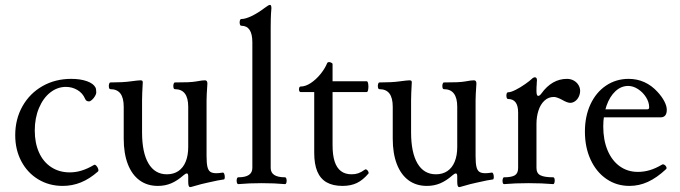

<svg xmlns="http://www.w3.org/2000/svg" viewBox="-20 -746 2770 782"><path d="M42 -195.3Q42 -260.7 71.5 -313.2Q101.1 -365.7 153.1 -395.3Q205.1 -424.8 270 -424.8Q307.1 -424.8 334 -415.3Q360.8 -405.8 369.1 -389.2Q370.6 -386.2 371.3 -380.9Q372.1 -375.5 372.1 -369.1Q372.1 -363.3 366.9 -354.5Q361.8 -345.7 354.7 -339.4Q347.7 -333 342.3 -333Q337.4 -333 333.3 -335.2Q329.1 -337.4 326.7 -343.3Q316.9 -366.7 295.4 -379.4Q273.9 -392.1 248.5 -392.1Q213.9 -392.1 184.8 -369.4Q155.8 -346.7 138.7 -305.9Q121.6 -265.1 121.6 -214.4Q121.6 -163.6 138.9 -125Q156.2 -86.4 188.7 -65.2Q221.2 -43.9 264.2 -43.9Q288.6 -43.9 312.5 -51.3Q336.4 -58.6 362.8 -74.2Q366.7 -76.7 372.1 -71.3Q377.4 -65.9 379.9 -58.1Q382.3 -50.3 378.9 -47.4Q345.2 -17.6 309.8 -3.2Q274.4 11.2 235.4 11.2Q180.2 11.2 136 -15.4Q91.8 -42 66.9 -89.1Q42 -136.2 42 -195.3Z M746.6 -5.9V-27.8Q746.6 -39.6 741.2 -39.6Q735.8 -39.6 727.5 -32.2Q702.1 -9.8 677.2 0.7Q652.3 11.2 623 11.2Q579.6 11.2 548.3 -11.7Q517.1 -34.7 500.5 -77.9Q483.9 -121.1 483.9 -181.2V-311Q483.9 -347.2 470.5 -365Q457 -382.8 429.7 -382.8Q425.3 -382.8 423.8 -389.6Q422.4 -396.5 424.1 -403.3Q425.8 -410.2 429.7 -410.2Q480.5 -410.2 511.7 -414.6Q543.5 -418.9 552.2 -418.9Q557.1 -418.9 559.3 -417Q561.5 -415 561.5 -411.1Q558.6 -360.8 558.6 -337.9V-207Q558.6 -124.5 584.7 -80.3Q610.8 -36.1 659.7 -36.1Q687 -36.1 706.5 -49.3Q726.1 -62.5 736.3 -87.6Q746.6 -112.8 746.6 -147.5V-311Q746.6 -382.8 692.4 -382.8Q688 -382.8 686.5 -389.6Q685.1 -396.5 686.8 -403.3Q688.5 -410.2 692.4 -410.2Q724.6 -410.2 745.8 -411.1Q767.1 -412.1 780.8 -414.6Q793.5 -417 801.5 -418Q809.6 -418.9 814.9 -418.9Q819.8 -418.9 822.3 -415.5Q824.7 -412.1 824.7 -405.8Q821.3 -356.4 821.3 -337.9V-110.8Q821.3 -82 824.7 -67.1Q828.1 -52.2 836.4 -46.4Q844.7 -40.5 861.3 -40.5Q871.1 -40.5 886.7 -43Q891.1 -43.9 893.6 -37.1Q896 -30.3 895.5 -22.7Q895 -15.1 891.6 -15.1Q883.8 -14.2 866.7 -11Q849.6 -7.8 825.2 -2L799.8 3.9Q772.5 11.2 759.8 15.1Q757.3 15.6 754.4 16.1Q750.5 16.1 748.5 10.7Q746.6 5.4 746.6 -5.9Z M950.7 -23.9Q1007.8 -23.9 1007.8 -62V-573.7Q1007.8 -607.4 996.6 -624.3Q985.4 -641.1 962.9 -641.1Q958.5 -641.1 956.8 -647.9Q955.1 -654.8 956.8 -661.6Q958.5 -668.5 962.9 -668.5Q979.5 -668.5 1005.4 -680.9Q1031.2 -693.4 1058.1 -713.9Q1066.4 -720.2 1071.5 -723.1Q1076.7 -726.1 1079.6 -726.1Q1082.5 -726.1 1084 -722.7Q1085.4 -719.2 1085.4 -712.4Q1083.5 -690.4 1083 -671.1Q1082.5 -651.9 1082.5 -637.2V-62Q1082.5 -23.9 1140.6 -23.9Q1145 -23.9 1146.7 -16.8Q1148.4 -9.8 1146.7 -2.9Q1145 3.9 1140.6 3.9Q1098.1 0 1045.9 0Q993.2 0 950.7 3.9Q946.3 3.9 944.6 -3.2Q942.9 -10.3 944.6 -17.1Q946.3 -23.9 950.7 -23.9Z M1259.8 -123.5V-371.1H1204.6Q1200.2 -371.1 1198.5 -376.7Q1196.8 -382.3 1198.5 -387.9Q1200.2 -393.6 1204.6 -393.6Q1224.1 -393.6 1245.6 -407.7Q1267.1 -421.9 1285.2 -444.1Q1303.2 -466.3 1312.5 -488.8Q1314 -492.2 1317.6 -492.9Q1321.3 -493.7 1325.7 -492.2Q1330.1 -490.7 1332.3 -489Q1334.5 -487.3 1334.5 -483.9V-415H1473.6Q1478 -415 1479.7 -404.1Q1481.4 -393.1 1479.7 -382.1Q1478 -371.1 1473.6 -371.1H1334.5V-154.8Q1334.5 -114.3 1343 -88.1Q1351.6 -62 1368.7 -49.1Q1385.7 -36.1 1412.1 -36.1Q1427.2 -36.1 1439.2 -40.3Q1451.2 -44.4 1466.3 -55.2Q1469.7 -57.6 1473.9 -54.7Q1478 -51.8 1480.2 -46.6Q1482.4 -41.5 1481 -39.6Q1458.5 -12.7 1433.6 -0.7Q1408.7 11.2 1375 11.2Q1335.9 11.2 1310.3 -3.4Q1284.7 -18.1 1272.2 -47.9Q1259.8 -77.6 1259.8 -123.5Z M1842.3 -5.9V-27.8Q1842.3 -39.6 1836.9 -39.6Q1831.5 -39.6 1823.2 -32.2Q1797.9 -9.8 1772.9 0.7Q1748 11.2 1718.8 11.2Q1675.3 11.2 1644 -11.7Q1612.8 -34.7 1596.2 -77.9Q1579.6 -121.1 1579.6 -181.2V-311Q1579.6 -347.2 1566.2 -365Q1552.7 -382.8 1525.4 -382.8Q1521 -382.8 1519.5 -389.6Q1518.1 -396.5 1519.8 -403.3Q1521.5 -410.2 1525.4 -410.2Q1576.2 -410.2 1607.4 -414.6Q1639.2 -418.9 1647.9 -418.9Q1652.8 -418.9 1655 -417Q1657.2 -415 1657.2 -411.1Q1654.3 -360.8 1654.3 -337.9V-207Q1654.3 -124.5 1680.4 -80.3Q1706.5 -36.1 1755.4 -36.1Q1782.7 -36.1 1802.2 -49.3Q1821.8 -62.5 1832 -87.6Q1842.3 -112.8 1842.3 -147.5V-311Q1842.3 -382.8 1788.1 -382.8Q1783.7 -382.8 1782.2 -389.6Q1780.8 -396.5 1782.5 -403.3Q1784.2 -410.2 1788.1 -410.2Q1820.3 -410.2 1841.6 -411.1Q1862.8 -412.1 1876.5 -414.6Q1889.2 -417 1897.2 -418Q1905.3 -418.9 1910.6 -418.9Q1915.5 -418.9 1918 -415.5Q1920.4 -412.1 1920.4 -405.8Q1917 -356.4 1917 -337.9V-110.8Q1917 -82 1920.4 -67.1Q1923.8 -52.2 1932.1 -46.4Q1940.4 -40.5 1957 -40.5Q1966.8 -40.5 1982.4 -43Q1986.8 -43.9 1989.3 -37.1Q1991.7 -30.3 1991.2 -22.7Q1990.7 -15.1 1987.3 -15.1Q1979.5 -14.2 1962.4 -11Q1945.3 -7.8 1920.9 -2L1895.5 3.9Q1868.2 11.2 1855.5 15.1Q1853 15.6 1850.1 16.1Q1846.2 16.1 1844.2 10.7Q1842.3 5.4 1842.3 -5.9Z M2049.3 -342.8Q2044.9 -342.8 2043.2 -349.6Q2041.5 -356.4 2043.2 -363.3Q2044.9 -370.1 2049.3 -370.1Q2060.5 -370.1 2080.3 -380.1Q2100.1 -390.1 2119.1 -403.6Q2138.2 -417 2145.5 -424.3Q2152.3 -431.2 2158.7 -431.2Q2162.6 -431.2 2164.8 -428.2Q2167 -425.3 2167 -418.9Q2166.5 -415 2166.3 -410.9Q2166 -406.7 2166 -402.8Q2165 -393.1 2165 -375.5Q2165 -365.7 2166.7 -360.6Q2168.5 -355.5 2171.9 -355.5Q2175.3 -355.5 2178.5 -357.9Q2181.6 -360.4 2185.1 -365.2Q2206.5 -395 2232.7 -409.9Q2258.8 -424.8 2289.1 -424.8Q2304.2 -424.8 2316.7 -418Q2329.1 -411.1 2335.9 -399.9Q2342.8 -388.7 2342.8 -376Q2342.8 -363.8 2337.4 -352.3Q2332 -340.8 2322.5 -334Q2313 -327.1 2302.2 -327.1Q2296.9 -327.1 2288.6 -330.1Q2280.3 -333 2269.5 -339.4Q2258.8 -345.2 2250.2 -348.1Q2241.7 -351.1 2235.8 -351.1Q2213.4 -351.1 2197.3 -335.9Q2181.2 -320.8 2173.1 -295.7Q2165 -270.5 2165 -241.2V-76.7H2090.3V-287.6Q2090.3 -342.8 2049.3 -342.8ZM2033.2 -23.9Q2063.5 -23.9 2076.9 -32Q2090.3 -40 2090.3 -62V-98.1H2165V-62Q2165 -40 2181.2 -32Q2197.3 -23.9 2232.9 -23.9Q2237.3 -23.9 2238.8 -16.8Q2240.2 -9.8 2238.5 -2.9Q2236.8 3.9 2232.9 3.9Q2188 0 2132.8 0Q2077.6 0 2033.2 3.9Q2028.8 3.9 2027.3 -3.2Q2025.9 -10.3 2027.6 -17.1Q2029.3 -23.9 2033.2 -23.9Z M2362.3 -210Q2362.3 -272.5 2385 -321.3Q2407.7 -370.1 2448.5 -397.5Q2489.3 -424.8 2540.5 -424.8Q2574.7 -424.8 2604.5 -411.4Q2634.3 -397.9 2658.2 -371.6Q2675.8 -352.5 2685.8 -333.3Q2695.8 -314 2695.8 -298.8Q2695.8 -283.7 2689.5 -275.9Q2683.1 -268.1 2670.9 -268.1H2408.7V-300.8H2616.7Q2624 -300.8 2624 -309.1Q2624 -329.6 2611.3 -349.9Q2598.6 -370.1 2578.6 -383.1Q2558.6 -396 2538.6 -396Q2509.8 -396 2486.6 -374.5Q2463.4 -353 2450.2 -315.2Q2437 -277.3 2437 -230.5Q2437 -175.8 2454.6 -133.8Q2472.2 -91.8 2504.2 -68.8Q2536.1 -45.9 2578.1 -45.9Q2603 -45.9 2626.7 -53Q2650.4 -60.1 2675.8 -75.2Q2680.2 -78.1 2685.8 -75Q2691.4 -71.8 2693.8 -66.2Q2696.3 -60.5 2692.9 -57.1Q2655.3 -22 2619.1 -5.4Q2583 11.2 2543.5 11.2Q2491.2 11.2 2450 -17.1Q2408.7 -45.4 2385.5 -95.7Q2362.3 -146 2362.3 -210Z"/></svg>

Font: Junicode Two Beta VF
Style: Regular
Weight: 400
Designer: Peter S. Baker
Foundry: Briery Creek Software
Version: Version 1.031 beta; ttfautohint (v1.8.1.43-b0c9)